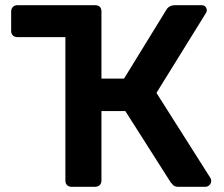

<svg xmlns="http://www.w3.org/2000/svg" viewBox="-20 -720 864 740"><path d="M791 -34Q794 -30 794 -23Q794 -14 787.5 -7Q781 0 771 0H668Q654 0 648 -6Q642 -12 638 -17L463 -292H371V-24Q371 -13 364 -6.5Q357 0 346 0H256Q245 0 238.5 -6.5Q232 -13 232 -24V-577H47Q36 -577 29.5 -583.5Q23 -590 23 -601V-675Q23 -686 29.5 -693Q36 -700 47 -700H346Q371 -700 371 -675V-417H458L621 -682Q631 -700 656 -700H756Q767 -700 772 -694Q777 -688 777 -679Q777 -674 772 -667L583 -362Z"/></svg>

Font: Fz Rubik Med
Style: Regular
Weight: 500
Designer: Hubert and Fischer
Foundry: Hubert and Fischer
Version: Vit hóa bi FontZin.com